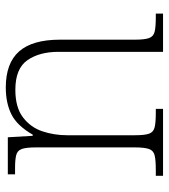

<svg xmlns="http://www.w3.org/2000/svg" viewBox="20 -603 583 663"><g transform="rotate(-90 311.5 -271.5)"><path d="M36 0V-25H56Q90 -25 106.5 -29Q123 -33 128.5 -48.5Q134 -64 134 -98V-439Q134 -473 128.5 -488Q123 -503 107.5 -507Q92 -511 64 -511H41V-536H169L174 -450H178Q209 -504 248 -523.5Q287 -543 341 -543Q425 -543 465.5 -497Q506 -451 506 -356V-98Q506 -64 511.5 -48.5Q517 -33 533.5 -29Q550 -25 583 -25H596V0H464V-361Q464 -427 435 -468.5Q406 -510 333 -510Q272 -510 237.5 -483.5Q203 -457 189.5 -416.5Q176 -376 176 -331V-97Q176 -63 181.5 -48Q187 -33 203.5 -29Q220 -25 253 -25H267V0Z"/></g></svg>

Font: Noto Serif Hebrew ExtraLight
Style: Regular
Weight: 250
Version: Version 2.003